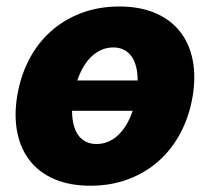

<svg xmlns="http://www.w3.org/2000/svg" viewBox="-20 -573 659 603"><path d="M34.1 -272Q44.4 -334.2 71.2 -385.7Q98 -437.1 139.4 -474.3Q180.8 -511.4 235.3 -532Q289.8 -552.6 355.1 -552.6Q419.4 -552.6 467.3 -532.1Q515.3 -511.7 544.9 -474.4Q574.6 -437.1 585 -385.1Q595.5 -333.1 584.9 -269.9Q574.6 -208.1 547.4 -156.4Q520.2 -104.8 478.9 -67.8Q437.5 -30.9 383.2 -10.3Q328.8 10.3 263.8 10.3Q199.6 10.3 151.6 -10.1Q103.7 -30.5 74.2 -67.8Q44.7 -105.1 34.3 -157.1Q23.8 -209.2 34.1 -272ZM206.3 -225.1Q206.3 -201.3 211.1 -182Q215.9 -162.6 225.5 -149Q235.1 -135.3 249.6 -128Q264.2 -120.7 283.4 -120.7Q302.6 -120.7 319.8 -128Q337 -135.3 351.4 -149Q365.8 -162.6 377.3 -182Q388.8 -201.3 396.7 -225.1ZM222.7 -320.3H412.3Q412.3 -344.1 407.5 -363.3Q402.7 -382.5 393.1 -396Q383.5 -409.4 369.1 -416.7Q354.8 -424 335.6 -424Q316.4 -424 299.4 -416.7Q282.3 -409.4 267.9 -396Q253.6 -382.5 242.2 -363.3Q230.8 -344.1 222.7 -320.3Z"/></svg>

Font: Inter P Extra Bold
Style: Italic
Weight: 800
Italic angle: 9.39999°
Designer: Rasmus Andersson
Foundry: rsms
Version: Version 3.018;git-588b23468